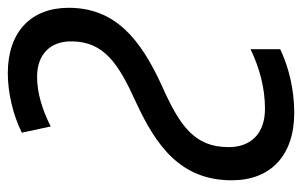

<svg xmlns="http://www.w3.org/2000/svg" viewBox="-161 -603 774 492"><g transform="rotate(-90 226.0 -357.0)"><path d="M183 10C242 10 300 -4 346 -26V-102C298 -79 247 -65 193 -65C130 -65 95 -101 95 -158C95 -247 151 -284 254 -330C371 -384 452 -448 452 -568C452 -664 391 -724 284 -724C233 -724 176 -710 132 -688L148 -614C191 -636 235 -649 275 -649C333 -649 366 -615 366 -562C366 -478 310 -441 211 -396C98 -344 10 -281 10 -150C10 -51 73 10 183 10Z"/></g></svg>

Font: Noto Sans Condensed
Style: Italic
Weight: 400
Width: 3
Italic angle: -12°
Designer: Monotype Design Team
Foundry: Monotype Imaging Inc.
Version: Version 2.013